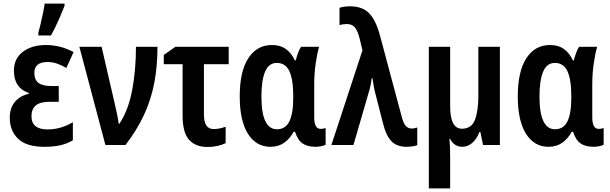

<svg xmlns="http://www.w3.org/2000/svg" viewBox="-20 -802 3373 1062"><path d="M305 -326V-239H256Q201 -239 177.5 -218.5Q154 -198 154 -159Q154 -86 244 -86Q281 -86 317.5 -97Q354 -108 383 -126V-26Q351 -7 313.5 1.5Q276 10 226 10Q126 10 80 -34.5Q34 -79 34 -151Q34 -204 62 -238Q90 -272 139 -283V-288Q57 -315 57 -411Q57 -478 106.5 -515.5Q156 -553 234 -553Q314 -553 387 -514L347 -426Q322 -441 296 -450Q270 -459 243 -459Q170 -459 170 -399Q170 -360 193.5 -343Q217 -326 265 -326ZM192 -606V-620Q197 -637 204.5 -669Q212 -701 218.5 -732.5Q225 -764 227 -782H337V-770Q323 -734 303.5 -689.5Q284 -645 262 -606Z M419 -543H542L615 -227Q622 -198 628 -168Q634 -138 637 -117H640Q690 -192 711 -303Q732 -414 732 -543H851Q851 -436 833.5 -344Q816 -252 777 -167.5Q738 -83 674 0H563Z M1245 -543V-447H1108V-168Q1108 -88 1162 -88Q1178 -88 1194.5 -91.5Q1211 -95 1228 -101V-10Q1210 -1 1183.5 5Q1157 11 1129 11Q1061 11 1025.5 -29Q990 -69 990 -163V-447H886V-498L950 -543Z M1476 10Q1397 10 1351.5 -62Q1306 -134 1306 -269Q1306 -407 1353.5 -480Q1401 -553 1484 -553Q1530 -553 1560.5 -531.5Q1591 -510 1611 -468H1616Q1621 -489 1628.5 -509Q1636 -529 1645 -543H1745Q1734 -506 1726 -450Q1718 -394 1718 -335V-152Q1718 -89 1754 -89Q1768 -89 1781 -94V-2Q1775 3 1757 6.5Q1739 10 1727 10Q1680 10 1653 -9Q1626 -28 1612 -73H1604Q1584 -35 1552 -12.5Q1520 10 1476 10ZM1512 -87Q1559 -87 1580.5 -130.5Q1602 -174 1602 -262V-270Q1602 -363 1580.5 -408.5Q1559 -454 1511 -454Q1467 -454 1446.5 -406Q1426 -358 1426 -268Q1426 -87 1512 -87Z M1813 0 1985 -524 1968 -593Q1959 -629 1944 -649Q1929 -669 1898 -669Q1876 -669 1858 -663V-759Q1883 -767 1917 -767Q1985 -767 2022.5 -728Q2060 -689 2083 -601L2201 -160Q2211 -120 2224.5 -105.5Q2238 -91 2257 -91Q2273 -91 2288 -97V1Q2278 5 2261 7.5Q2244 10 2229 10Q2175 10 2145 -21Q2115 -52 2098 -122L2060 -270Q2053 -295 2048 -321.5Q2043 -348 2040 -370H2036Q2031 -328 2019 -289L1935 0Z M2745 -543V0H2652L2637 -72H2632Q2617 -33 2592 -11.5Q2567 10 2537 10Q2492 10 2469 -35H2466Q2468 -13 2469 16Q2470 45 2470 73V240H2352V-543H2470V-214Q2470 -90 2535 -90Q2588 -90 2607 -139Q2626 -188 2626 -274V-543Z M3014 10Q2935 10 2889.5 -62Q2844 -134 2844 -269Q2844 -407 2891.5 -480Q2939 -553 3022 -553Q3068 -553 3098.5 -531.5Q3129 -510 3149 -468H3154Q3159 -489 3166.5 -509Q3174 -529 3183 -543H3283Q3272 -506 3264 -450Q3256 -394 3256 -335V-152Q3256 -89 3292 -89Q3306 -89 3319 -94V-2Q3313 3 3295 6.5Q3277 10 3265 10Q3218 10 3191 -9Q3164 -28 3150 -73H3142Q3122 -35 3090 -12.5Q3058 10 3014 10ZM3050 -87Q3097 -87 3118.5 -130.5Q3140 -174 3140 -262V-270Q3140 -363 3118.5 -408.5Q3097 -454 3049 -454Q3005 -454 2984.5 -406Q2964 -358 2964 -268Q2964 -87 3050 -87Z"/></svg>

Font: Avrile Sans Condensed SemiBold
Style: Regular
Weight: 600
Width: 3
Designer: Monotype Design Team
Foundry: Monotype Imaging Inc.
Version: Version 2.001;September 10, 2019;FontCreator 11.5.0.2425 64-